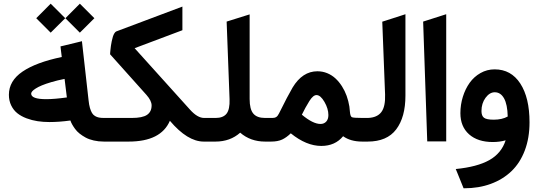

<svg xmlns="http://www.w3.org/2000/svg" viewBox="-20 -761 2894 1032"><path d="M557.1 0H538.6Q509.3 0 483.9 -5.9Q458.5 -11.7 440.2 -21.7Q421.9 -31.7 407.5 -43.2Q393.1 -54.7 383.3 -68.4Q373.5 -82 367.7 -92.5Q361.8 -103 358.4 -113.3Q298.3 -105 246.1 -105Q212.4 -105 181.9 -109.6Q151.4 -114.3 122.8 -125Q94.2 -135.7 73.5 -152.1Q52.7 -168.5 40.3 -194.1Q27.8 -219.7 27.8 -251.5Q27.8 -326.2 100.8 -376Q173.8 -425.8 312 -454.6L307.1 -494.1L305.2 -511.7L322.3 -515.6L398.9 -534.2L420.4 -539.6L422.9 -517.1L456.1 -221.7Q458.5 -197.8 463.4 -180.9Q468.3 -164.1 474.6 -153.6Q481 -143.1 491 -137.2Q501 -131.3 512 -129.2Q522.9 -127 539.1 -127H557.1Q565.9 -127 565.9 -72.3V-55.7Q565.9 0 557.1 0ZM339.4 -237.3 327.1 -336.9Q288.1 -329.1 256.6 -319.8Q225.1 -310.5 205.3 -302.2Q185.5 -293.9 172.1 -285.4Q158.7 -276.9 153.1 -270Q147.5 -263.2 147.5 -257.8Q147.5 -228 228.5 -228Q272.5 -228 339.4 -237.3ZM409.2 -741.2 487.3 -663.1 409.2 -585.4 331.5 -663.1ZM252.4 -741.2 330.6 -663.1 252.4 -585.4 174.8 -663.1Z M571.8 -469.2Q571.8 -471.7 572 -475.6Q572.3 -479.5 573.5 -491.7Q574.7 -503.9 576.2 -514.9Q577.6 -525.9 580.6 -539.6Q583.5 -553.2 586.7 -563.7Q589.8 -574.2 595 -582.3Q600.1 -590.3 605.5 -592.3L960.4 -725.6V-598.6L703.6 -502L1001.5 -171.4Q1041.5 -127 1077.1 -127H1099.1Q1107.9 -127 1107.9 -72.3V-55.7Q1107.9 0 1099.1 0H1075.2Q987.8 0 893.1 -111.8Q845.2 0 671.4 0H551.8Q543.9 0 538.8 -4.9Q533.7 -9.8 531.5 -19.3Q529.3 -28.8 528.8 -36.4Q528.3 -43.9 528.3 -55.7V-72.3Q528.3 -87.9 529.3 -98.1Q530.3 -108.4 535.9 -117.7Q541.5 -127 551.8 -127H688Q746.1 -127 770.5 -143.8Q794.9 -160.6 794.9 -194.3Q794.9 -219.7 767.1 -251Z M1410.6 0H1404.8Q1326.2 0 1271 -47.9Q1217.3 0 1138.2 0H1093.3Q1085.4 0 1080.3 -4.9Q1075.2 -9.8 1073 -19.3Q1070.8 -28.8 1070.3 -36.4Q1069.8 -43.9 1069.8 -55.7V-72.3Q1069.8 -87.9 1070.8 -98.1Q1071.8 -108.4 1077.4 -117.7Q1083 -127 1093.3 -127H1139.2Q1179.7 -127 1197.8 -150.1Q1215.8 -173.3 1213.9 -227.5L1198.2 -645L1212.4 -649.4L1296.4 -675.8L1321.8 -683.6V-657.2V-228.5Q1321.8 -173.8 1341.6 -150.4Q1361.3 -127 1404.3 -127H1410.6Q1419.4 -127 1419.4 -72.3V-55.7Q1419.4 0 1410.6 0Z M1936.5 0H1926.8Q1864.3 0 1824.2 -28.8Q1781.2 23.4 1707 23.4Q1626.5 23.4 1543 -44.4Q1520 -22 1496.6 -11Q1473.1 0 1437 0H1405.3Q1397.5 0 1392.3 -4.9Q1387.2 -9.8 1385 -19.3Q1382.8 -28.8 1382.3 -36.4Q1381.8 -43.9 1381.8 -55.7V-72.3Q1381.8 -87.9 1382.8 -98.1Q1383.8 -108.4 1389.4 -117.7Q1395 -127 1405.3 -127H1444.8Q1457 -127 1465.1 -132.3Q1473.1 -137.7 1479.5 -150.9Q1527.3 -247.6 1552.7 -290.5Q1605.5 -377.9 1686 -377.9Q1713.9 -377.9 1738.8 -367.7Q1763.7 -357.4 1783.2 -339.4Q1802.7 -321.3 1818.1 -297.1Q1833.5 -272.9 1843.3 -245.6Q1853 -218.3 1857.9 -188.5Q1859.4 -177.2 1860.8 -160.2Q1862.8 -135.3 1871.3 -131.1Q1879.9 -127 1928.2 -127H1936.5Q1945.3 -127 1945.3 -72.3V-55.7Q1945.3 0 1936.5 0ZM1702.6 -94.7Q1721.7 -94.7 1733.4 -107.4Q1745.1 -120.1 1745.1 -142.6Q1745.1 -176.8 1723.9 -213.4Q1702.6 -250 1681.2 -250Q1663.1 -250 1643.1 -218.3Q1620.1 -181.2 1602.5 -144.5Q1662.1 -94.7 1702.6 -94.7Z M1931.2 -127H1951.7Q1954.6 -127 1957.5 -127Q2007.3 -128.9 2029.8 -158.7Q2052.2 -188.5 2049.8 -253.4L2034.7 -644.5L2048.8 -648.9L2133.8 -676.3L2159.2 -684.6V-657.7V-247.1Q2159.2 -131.3 2109.6 -65.7Q2060.1 0 1956.1 0H1931.2Q1923.3 0 1918.2 -4.9Q1913.1 -9.8 1910.9 -19.3Q1908.7 -28.8 1908.2 -36.4Q1907.7 -43.9 1907.7 -55.7V-72.3Q1907.7 -87.9 1908.7 -98.1Q1909.7 -108.4 1915.3 -117.7Q1920.9 -127 1931.2 -127Z M2254.4 -645 2378.4 -684.6V-1H2276.4Z M2639.2 -265.1Q2611.8 -265.1 2589.8 -235.4Q2567.9 -205.6 2567.9 -164.1Q2567.9 -138.7 2581.3 -128.2Q2594.7 -117.7 2633.8 -117.7Q2678.7 -117.7 2709 -134.8Q2707.5 -199.7 2689.2 -232.4Q2670.9 -265.1 2639.2 -265.1ZM2638.7 -388.2Q2727.1 -388.2 2776.6 -312Q2826.2 -235.8 2826.2 -103.5Q2826.2 -19.5 2800.8 47.6Q2775.4 114.7 2729 159.2Q2682.6 203.6 2617.9 227.3Q2553.2 251 2475.1 251H2471.7L2466.8 238.8L2439.9 172.4L2429.7 147.5Q2544.9 136.2 2610.1 99.6Q2675.3 63 2697.8 -6.8Q2665.5 2.4 2628.9 2.4Q2547.9 2.4 2501.2 -39.1Q2454.6 -80.6 2454.6 -152.8Q2454.6 -198.2 2467.8 -240.7Q2481 -283.2 2504.4 -315.9Q2527.8 -348.6 2562.7 -368.4Q2597.7 -388.2 2638.7 -388.2Z"/></svg>

Font: Samim FD
Style: Bold-FD
Weight: 700
Foundry: DejaVu fonts team - Redesigned by Saber Rastikerdar
Version: Version 4.0.1